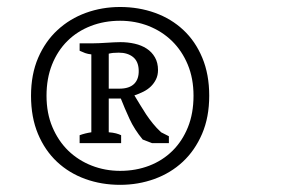

<svg xmlns="http://www.w3.org/2000/svg" viewBox="-20 -698 800 544"><path d="M67.9 -426.8Q67.9 -487.3 88.1 -534.2Q108.4 -581.1 143.1 -613Q177.7 -645 223.4 -661.6Q269 -678.2 320.3 -678.2Q373 -678.2 419.2 -661.6Q465.3 -645 499.5 -613Q533.7 -581.1 553.2 -534.2Q572.8 -487.3 572.8 -426.8Q572.8 -365.7 552.5 -318.6Q532.2 -271.5 497.8 -239.5Q463.4 -207.5 417.5 -190.9Q371.6 -174.3 320.3 -174.3Q267.6 -174.3 221.7 -190.9Q175.8 -207.5 141.6 -239.5Q107.4 -271.5 87.6 -318.6Q67.9 -365.7 67.9 -426.8ZM111.8 -426.8Q111.8 -377.4 128.4 -338.1Q145 -298.8 173.3 -271.2Q201.7 -243.7 239.7 -228.8Q277.8 -213.9 320.3 -213.9Q364.7 -213.9 402.8 -228.5Q440.9 -243.2 468.8 -270.8Q496.6 -298.3 512.5 -337.6Q528.3 -377 528.3 -426.8Q528.3 -475.6 512 -514.9Q495.6 -554.2 467.3 -581.8Q439 -609.4 401.1 -624.3Q363.3 -639.2 320.3 -639.2Q275.4 -639.2 237.1 -624.3Q198.7 -609.4 170.9 -581.8Q143.1 -554.2 127.4 -514.9Q111.8 -475.6 111.8 -426.8ZM288.1 -323.2Q300.3 -322.3 308.6 -320.1Q316.9 -317.9 323.2 -314.9V-292.5H205.6V-314.9Q213.9 -317.9 221.7 -319.8Q229.5 -321.8 238.8 -323.2V-543.9Q229 -544.9 221.4 -547.6Q213.9 -550.3 205.6 -554.2V-575.2H241.7Q250.5 -575.2 261 -575.7Q271.5 -576.2 282.5 -576.9Q293.5 -577.6 303.7 -578.1Q314 -578.6 321.3 -578.6Q342.3 -578.6 361.6 -574.2Q380.9 -569.8 395.5 -560.3Q410.2 -550.8 418.9 -535.6Q427.7 -520.5 427.7 -499.5Q427.7 -484.9 422.1 -473.4Q416.5 -461.9 407.5 -453.1Q398.4 -444.3 386.2 -438.2Q374 -432.1 360.8 -427.7Q369.6 -413.6 377.4 -400.4Q385.3 -387.2 394 -374Q402.8 -360.8 413.1 -348.1Q423.3 -335.4 436.5 -323.2L458.5 -312V-292.5H410.6L384.3 -302.7Q360.8 -331.1 346.9 -361.3Q333 -391.6 322.3 -418.9H288.1ZM316.4 -548.8Q306.6 -548.8 300.3 -548.1Q293.9 -547.4 288.1 -545.9V-446.8H318.4Q346.2 -446.8 360.1 -460.4Q374 -474.1 373 -499.5Q372.1 -524.4 356.7 -536.6Q341.3 -548.8 316.4 -548.8Z"/></svg>

Font: PT Astra Serif
Style: Italic
Weight: 400
Italic angle: -16°
Designer: A.Korolkova, I. Chaeva
Foundry: ParaType Ltd
Version: Version 1.001